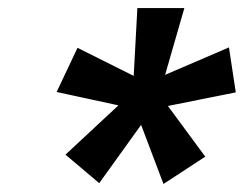

<svg xmlns="http://www.w3.org/2000/svg" viewBox="-20 -720 615 478"><path d="M550 -602 336 -510 347 -446 567 -490ZM491 -330 368 -497 312 -460 387 -262ZM227 -264 365 -456 316 -496 143 -335ZM121 -491 329 -446 359 -508 173 -601ZM322 -700 310 -478H375L439 -700Z"/></svg>

Font: Jost SemiBold
Style: Italic
Weight: 600
Italic angle: -5°
Version: Version 3.710